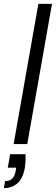

<svg xmlns="http://www.w3.org/2000/svg" viewBox="-43 -740 287 986"><path d="M27 0 154 -720H224L97 0ZM-23 226 -17 190Q8 190 21 176Q34 162 38 135L40 121H-3L9 52H88Q89 70 88 87.5Q87 105 85 119Q75 177 46.5 201.5Q18 226 -23 226Z"/></svg>

Font: DM Sans 17pt Light
Style: Italic
Weight: 300
Italic angle: -10°
Version: Version 4.004;gftools[0.9.30]